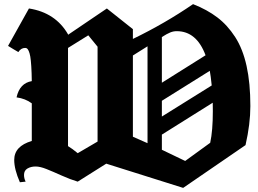

<svg xmlns="http://www.w3.org/2000/svg" viewBox="-20 -873 1250 929"><path d="M120.1 -832Q248.5 -812 309.1 -707V-704.6L497.1 -832L623 -731.9V-684.6Q778.3 -759.8 914.1 -853Q982.4 -826.2 1031.5 -788.8Q1080.6 -751.5 1117.7 -694.1Q1154.8 -636.7 1173.1 -553.7Q1191.4 -470.7 1191.4 -359.9Q1191.4 -273.4 1168 -170.9L866.2 36.1L494.1 -81.1L356 5.9Q321.3 -4.4 278.8 -23.4Q236.3 -42.5 205.3 -54.9Q174.3 -67.4 152.3 -67.4Q129.4 -67.4 112.8 -57.6Q96.2 -47.9 96.2 -26.4Q96.2 -9.8 104 5.9L76.2 8.8Q48.8 -53.7 48.8 -99.1Q48.8 -166 133.8 -190.9V-373Q103 -396 60.1 -401.9Q75.2 -470.7 133.8 -480.5Q133.3 -522.5 131.3 -552.7Q129.4 -583 126.5 -599.6Q123.5 -616.2 119.1 -626Q114.7 -635.7 110.8 -638.4Q106.9 -641.1 101.6 -641.1Q81.5 -641.1 68.8 -621.1Q62.5 -625 45.4 -634.8Q28.3 -644.5 19 -650.9ZM623 -211.4Q640.1 -204.6 693.8 -180.2V-648.9Q646 -618.7 623 -604.5ZM309.1 -166Q330.1 -153.3 356 -131.8L452.1 -188V-647L407.2 -702.1L309.1 -641.1ZM995.1 -530.3 763.2 -385.3V-309.1L1004.4 -459.5Q999.5 -507.3 995.1 -530.3ZM974.6 -605.5Q931.2 -722.2 835 -722.2Q819.3 -722.2 804 -716.1Q788.6 -710 763.2 -693.8V-472.7ZM763.2 -148.4Q803.2 -129.4 876 -94.2L997.1 -182.1Q1009.8 -240.7 1009.8 -335Q1009.8 -361.8 1009.3 -376L763.2 -221.7Z"/></svg>

Font: KJV1611
Style: Regular
Weight: 400
Version: Version 3.6.1